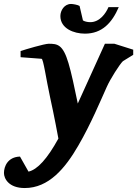

<svg xmlns="http://www.w3.org/2000/svg" viewBox="-101 -721 693 970"><path d="M572 -444V-470L477 -500H429L292 -198C276 -276 259 -356 245 -402C217 -496 190 -500 145 -500C124 -500 26 -471 3 -463V-432L109 -424C118 -424 132 -322 152 -230C173 -135 191 -37 194 -21C138 81 88 136 43 146L0 70C-62 72 -81 120 -81 153C-81 181 -57 229 24 229C145 229 228 130 295 14C358 -94 409 -217 438 -281C456 -322 504 -397 520 -412ZM499 -685H447C434 -654 403 -609 355 -609C340 -609 325 -613 318 -618L301 -691C291 -697 267 -701 258 -701C224 -701 204 -668 204 -640C204 -577 272 -551 328 -551C415 -551 465 -606 499 -685Z"/></svg>

Font: Veleka
Style: Bold Italic
Weight: 700
Italic angle: -12°
Designer: Stefan Peev, Context Ltd, 2016; SIL International, 1997-2014.
Foundry: Stefan Peev, Context Ltd, 2016
Version: Version 5.000